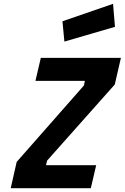

<svg xmlns="http://www.w3.org/2000/svg" viewBox="-20 -982 651 1002"><path d="M316 -765 306 -871 570 -962 580 -842ZM165 -560 193 -680H611L579 -541L226 -144L220 -120H482L454 0H36L67 -137L418 -536L423 -560Z"/></svg>

Font: Titillium Web
Style: Bold Italic
Weight: 700
Italic angle: -13°
Version: Version 1.002;PS 57.000;hotconv 1.0.70;makeotf.lib2.5.55311